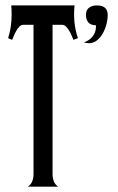

<svg xmlns="http://www.w3.org/2000/svg" viewBox="-20 -704 444 724"><path d="M85 0Q96.7 -7.8 101.6 -20.5Q106.4 -33.2 106.4 -46.4V-610.4H67.9Q59.6 -610.4 53 -603.5Q46.4 -596.7 41.3 -587.6Q36.1 -578.6 32.2 -569.1Q28.3 -559.6 25.9 -553.7L10.7 -560.1Q23.9 -602.5 23.9 -649.9Q23.9 -666.5 22.5 -683.6H261.2Q257.8 -652.8 260.7 -621.3Q263.7 -589.8 273.9 -560.1L256.8 -553.7Q254.4 -559.6 250.5 -569.1Q246.6 -578.6 241.2 -587.6Q235.8 -596.7 229.2 -603.5Q222.7 -610.4 214.8 -610.4H178.2V-46.4Q178.2 -33.2 182.9 -20.5Q187.5 -7.8 199.7 0ZM386.2 -646Q386.2 -631.3 381.6 -613.3Q377 -595.2 368.2 -579.1Q359.4 -563 345.9 -552Q332.5 -541 314.9 -541Q310.1 -541 305.4 -542Q300.8 -543 296.4 -544.4Q315.9 -550.3 328.9 -566.2Q341.8 -582 341.8 -603Q341.8 -604 341.8 -606Q341.8 -607.9 340.8 -608.9Q322.8 -608.9 313.5 -619.1Q304.2 -629.4 304.2 -647.9Q304.2 -667 316.2 -675.3Q328.1 -683.6 345.2 -683.6Q365.2 -683.6 375.7 -674.8Q386.2 -666 386.2 -646Z"/></svg>

Font: XAYAX
Style: Regular
Weight: 400
Designer: Peter Wiegel
Foundry: Peter Wiegel
Version: Version 1.000 2009 initial release